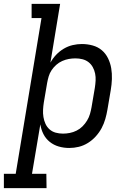

<svg xmlns="http://www.w3.org/2000/svg" viewBox="-66 -755 686 990"><path d="M174 215H-46V141H15L148 -662H97V-735H244L194 -432Q206 -454 223.5 -472.5Q241 -491 263 -504Q285 -517 309 -522.5Q333 -528 356 -528Q385 -528 412 -520.5Q439 -513 459 -496Q479 -479 491 -454.5Q503 -430 507.5 -403Q512 -376 511 -347.5Q510 -319 505 -290L488 -190Q484 -166 477 -141.5Q470 -117 458 -94.5Q446 -72 428 -52Q410 -32 387.5 -18Q365 -4 340.5 2Q316 8 291 8Q263 8 237 0.5Q211 -7 190.5 -23.5Q170 -40 158 -63.5Q146 -87 142 -114L99 141H173ZM259 -66Q276 -66 294 -69.5Q312 -73 329 -81.5Q346 -90 359.5 -103.5Q373 -117 383 -133.5Q393 -150 398 -167.5Q403 -185 406 -202L423 -302Q426 -321 427 -339.5Q428 -358 424.5 -375.5Q421 -393 412.5 -408.5Q404 -424 390.5 -434.5Q377 -445 359.5 -449.5Q342 -454 323 -454Q306 -454 289 -451Q272 -448 255 -440.5Q238 -433 224 -420.5Q210 -408 200 -393Q190 -378 185 -361Q180 -344 177 -327L160 -227Q157 -208 156 -189Q155 -170 158 -151.5Q161 -133 168.5 -116.5Q176 -100 189.5 -88Q203 -76 221 -71Q239 -66 259 -66Z"/></svg>

Font: Iosevka HT Extended
Style: Italic
Weight: 400
Width: 7
Italic angle: -9°
Monospace: yes
Designer: Belleve Invis
Foundry: Belleve Invis
Version: Version 32.3.0; ttfautohint (v1.8.4)